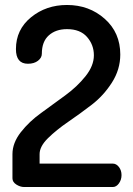

<svg xmlns="http://www.w3.org/2000/svg" viewBox="-20 -751 535 771"><path d="M30 -35V-132Q30 -177 63.5 -220Q97 -263 146 -298L242 -368Q290 -403 323.5 -445Q357 -487 357 -529Q357 -571 329.5 -602.5Q302 -634 249 -634Q204 -634 176 -609Q148 -584 148 -535Q148 -519 132.5 -507Q117 -495 92 -495Q44 -495 44 -554Q44 -632 104.5 -681.5Q165 -731 249 -731Q338 -731 400.5 -675.5Q463 -620 463 -532Q463 -472 429.5 -419.5Q396 -367 348.5 -330.5Q301 -294 253.5 -261.5Q206 -229 172.5 -196Q139 -163 139 -132V-94H433Q447 -94 457.5 -80.5Q468 -67 468 -48Q468 -29 457.5 -14.5Q447 0 433 0H77Q61 0 45.5 -10Q30 -20 30 -35Z"/></svg>

Font: TerminalDosisSemiBold
Style: Bold
Weight: 600
Designer: EdgarTolentino, PabloImpallari, IginoMarini
Foundry: EdgarTolentino, PabloImpallari, IginoMarini
Version: Version 1.006